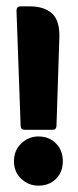

<svg xmlns="http://www.w3.org/2000/svg" viewBox="-20 -576 246 605"><path d="M45 -180 32 -542Q32 -556 45 -556H73Q120 -556 144.5 -533Q169 -510 167 -456L158 -180Q158 -167 145 -167H58Q45 -167 45 -180ZM24 -68Q24 -102 47 -124Q70 -146 101 -146Q135 -146 156.5 -124Q178 -102 178 -68Q178 -34 156.5 -12.5Q135 9 101 9Q70 9 47 -12.5Q24 -34 24 -68Z"/></svg>

Font: Zain Black
Style: Regular
Weight: 900
Designer: Zain,Boutros
Foundry: Mobile Telecommunications Company (Zain), 2024
Version: Version 1.50; ttfautohint (v1.8.4)